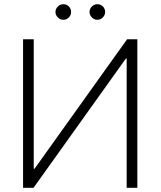

<svg xmlns="http://www.w3.org/2000/svg" viewBox="-20 -894 765 914"><path d="M140.6 -707V-90.8H144.5L585 -707H633.8V0H583V-615.2H579.1L139.6 0H89.8V-707ZM244.1 -836.9Q244.1 -852.1 255.4 -863Q266.6 -874 281.2 -874Q297.4 -874 307.9 -863.3Q318.4 -852.5 318.4 -836.9Q318.4 -821.8 307.6 -810.8Q296.9 -799.8 281.2 -799.8Q266.6 -799.8 255.4 -811Q244.1 -822.3 244.1 -836.9ZM406.2 -836.9Q406.2 -852.1 417.5 -863Q428.7 -874 443.4 -874Q459 -874 469.7 -863.3Q480.5 -852.5 480.5 -836.9Q480.5 -822.3 469.5 -811Q458.5 -799.8 443.4 -799.8Q428.7 -799.8 417.5 -811Q406.2 -822.3 406.2 -836.9Z"/></svg>

Font: Pretendard ExtraLight
Style: Regular
Weight: 200
Designer: Base glyphs from Inter by Rasmus Andersson; Hangeul glyphs from Noto Sans CJK(Source Han Sans) by Jang Soo-young and Kan
Foundry: Kil Hyung-jin
Version: Version 1.309